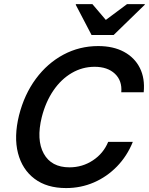

<svg xmlns="http://www.w3.org/2000/svg" viewBox="-20 -911 731 942"><path d="M304.2 11.7Q210 11.7 149.6 -33.8Q89.2 -79.2 68.3 -159.6Q47.5 -240 73.3 -345Q99.2 -447.5 155.8 -524.2Q212.5 -600.8 291.2 -642.9Q370 -685 461.7 -685Q535.8 -685 588.3 -656.7Q640.8 -628.3 666.2 -577.5Q691.7 -526.7 685 -458.3H575Q580 -515 543.8 -549.2Q507.5 -583.3 444.2 -583.3Q384.2 -583.3 332.1 -552.9Q280 -522.5 242.1 -467.1Q204.2 -411.7 185 -336.7Q157.5 -225 194.6 -157.5Q231.7 -90 320.8 -90Q384.2 -90 435.8 -124.2Q487.5 -158.3 510.8 -215H631.7Q603.3 -145 553.8 -94.2Q504.2 -43.3 440.4 -15.8Q376.7 11.7 304.2 11.7ZM429.2 -739.2 351.7 -887.5 352.5 -890.8H433.3L499.2 -813.3L603.3 -890.8H690.8L690 -887.5L537.5 -739.2Z"/></svg>

Font: Funnel Sans Medium
Style: Italic
Weight: 500
Italic angle: -14.036°
Version: Version 1.000; Beta; Release 5; Build 24; ttfautohint (v1.8.